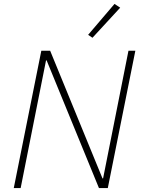

<svg xmlns="http://www.w3.org/2000/svg" viewBox="-20 -956 721 976"><path d="M217 -649H214L85 0H50L190 -698H235L501 -49H504L633 -698H668L528 0H483ZM450 -764 428 -779 562 -936 591 -917Z"/></svg>

Font: IBM Plex Sans ExtLt
Style: Italic
Weight: 200
Italic angle: -11°
Designer: Mike Abbink, Paul van der Laan, Pieter van Rosmalen
Foundry: Bold Monday
Version: Version 3.005